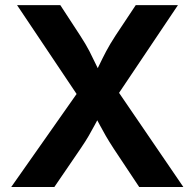

<svg xmlns="http://www.w3.org/2000/svg" viewBox="-20 -748 778 768"><path d="M24.9 0 325.2 -427.3V-314.2L48.2 -727.5H221.2L300.9 -605.4Q323.3 -571 337.7 -543.2Q352 -515.4 363.9 -489.9Q375.9 -464.4 390.4 -436.8H350.9Q366 -464.2 378 -489.7Q390.1 -515.2 404.8 -543.1Q419.5 -571 441.9 -605.4L523 -727.5H691.8L419.8 -322.3V-429.9L713.4 0H536.8L435.5 -152.4Q415.5 -183.2 403.1 -204.7Q390.6 -226.1 380.6 -245.4Q370.7 -264.6 357.4 -288.5H380.8Q368 -265.3 357.8 -245.9Q347.6 -226.5 335 -204.9Q322.5 -183.2 301.5 -152.4L197.4 0Z"/></svg>

Font: Inter Variable LoSnoCo
Style: Regular
Weight: 400
Designer: Rasmus Andersson
Foundry: rsms
Version: Version 4.000;git-a52131595; featfreeze: case,dlig,ss01,ss02